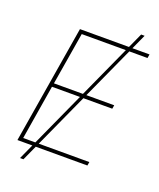

<svg xmlns="http://www.w3.org/2000/svg" viewBox="-164 -919 922 1112"><g transform="rotate(20 297.5 -363.0)"><path d="M95.7 92.8 510.3 -819.3H531.7L116.7 92.8ZM45.9 0 166.5 -727.5H595.2L591.3 -704.1H186L132.3 -380.9H503.9L500 -358.4H128.4L73.2 -22.5H481L477.1 0Z"/></g></svg>

Font: Inter 28pt Thin
Style: Italic
Weight: 250
Italic angle: -9.3988°
Designer: Rasmus Andersson
Foundry: rsms
Version: Version 4.001;git-66647c0bb